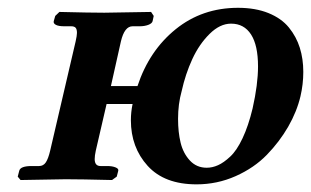

<svg xmlns="http://www.w3.org/2000/svg" viewBox="-20 -465 805 497"><path d="M578.1 -403.8Q549.3 -403.8 522.5 -377.2Q495.6 -350.6 477.8 -312Q460 -273.4 450.2 -229Q440.9 -195.8 440.9 -157.2Q440.9 -123 447.5 -95.7Q454.1 -68.4 471.4 -49.6Q488.8 -30.8 515.1 -30.8Q529.8 -30.8 544.4 -37.4Q559.1 -43.9 575.9 -59.6Q592.8 -75.2 607.9 -107.2Q623 -139.2 633.8 -184.1Q647.9 -246.6 647.9 -293Q647.9 -347.7 629.9 -375.7Q611.8 -403.8 578.1 -403.8ZM175.8 -357.9Q179.2 -373 179.2 -379.9Q179.2 -389.2 175.8 -393.1Q172.4 -397 164.1 -397H146Q131.8 -397 124.8 -400.6Q117.7 -404.3 119.1 -410.2L123 -423.8L133.8 -434.1Q213.9 -432.1 250 -432.1L371.1 -434.1L377.9 -423.8L375 -410.2Q373.5 -404.3 363.8 -400.6Q354 -397 341.8 -397H323.2Q302.2 -397 293 -357.9L267.1 -242.2H335.9Q366.2 -334 434.8 -389.4Q503.4 -444.8 596.2 -444.8Q641.1 -444.8 674.8 -431.2Q708.5 -417.5 727.8 -393.8Q747.1 -370.1 756.1 -341.3Q765.1 -312.5 765.1 -278.8Q765.1 -247.1 757.8 -215.8Q748.5 -176.3 726.1 -137.2Q703.6 -98.1 670.7 -64.2Q637.7 -30.3 589.8 -9Q542 12.2 488.8 12.2Q405.8 12.2 362.3 -35.6Q318.8 -83.5 318.8 -153.8Q318.8 -174.8 323.2 -195.8H255.9L228 -75.2Q225.1 -62 225.1 -53.2Q225.1 -35.2 240.2 -35.2H257.8Q270.5 -35.2 279.1 -31.7Q287.6 -28.3 286.1 -22.9L282.2 -7.8L270 1Q189 -1 149.9 -1L33.2 1L25.9 -7.8L29.8 -22.9Q32.7 -35.2 62 -35.2H81.1Q92.3 -35.2 98.6 -44.7Q105 -54.2 109.9 -75.2Z"/></svg>

Font: Linux Libertine G
Style: Semibold Italic
Weight: 600
Italic angle: -11.5°
Designer: Philipp H. Poll
Foundry: Philipp H. Poll
Version: Version 5.1.1